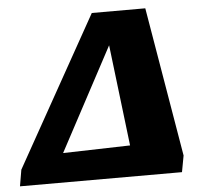

<svg xmlns="http://www.w3.org/2000/svg" viewBox="-101 -707 783 758"><g transform="rotate(-5 290.5 -328.5)"><path d="M-52 0 -41 -65 290 -657H502L602 -65L590 0ZM347 -524 129 -116 395 -123Z"/></g></svg>

Font: Piazzolla ExtraBold
Style: Italic
Weight: 800
Italic angle: -11.3°
Designer: Juan Pablo del Peral
Foundry: Huerta Tipografica
Version: Version 1.330